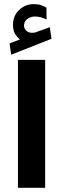

<svg xmlns="http://www.w3.org/2000/svg" viewBox="-20 -910 305 930"><path d="M76.7 -719.2Q60.1 -732.4 51.5 -748.5Q43 -764.6 43 -790.5Q43 -834 73.2 -862.1Q103.5 -890.1 142.1 -890.1Q163.1 -890.1 177 -885.7Q190.9 -881.3 205.1 -873L205.6 -815.4Q176.8 -830.1 148.9 -830.1Q129.4 -830.1 112.8 -818.4Q96.2 -806.6 96.2 -784.2Q96.7 -771 108.9 -759.8Q121.1 -748.5 147 -752Q147 -752 150.9 -752.9L221.2 -778.3L229.5 -722.2L34.2 -645L26.4 -699.7ZM198.7 -620.1V-0.5H66.9V-620.1Z"/></svg>

Font: Vazirmatn FD NL ExtraBold
Style: Regular
Weight: 800
Designer: Saber Rastikerdar
Foundry: Saber Rastikerdar
Version: Version 33.003